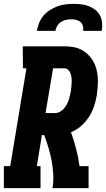

<svg xmlns="http://www.w3.org/2000/svg" viewBox="-30 -975 550 995"><path d="M-10 0V-114H23L107 -621H89L88 -735H302Q325 -735 347.5 -731.5Q370 -728 390 -718Q410 -708 425.5 -693Q441 -678 452 -659.5Q463 -641 469 -619.5Q475 -598 476.5 -575.5Q478 -553 476.5 -529.5Q475 -506 472 -483Q467 -454 457.5 -425Q448 -396 431 -369.5Q414 -343 390 -322Q366 -301 338 -290Q353 -247 364.5 -203.5Q376 -160 382 -114H429V0H242Q248 -36 246 -72Q244 -108 237.5 -142.5Q231 -177 221 -210Q211 -243 199 -275H187L161 -114H180V0ZM206 -389H256Q268 -389 279.5 -395Q291 -401 299.5 -410.5Q308 -420 314.5 -431Q321 -442 325 -454Q329 -466 332 -478Q335 -490 337 -502Q339 -514 340 -526Q341 -538 341.5 -549.5Q342 -561 340.5 -573Q339 -585 335 -595.5Q331 -606 323 -613.5Q315 -621 303 -621H245ZM161 -815Q165 -836 173 -856.5Q181 -877 195.5 -894Q210 -911 229 -923Q248 -935 268.5 -942.5Q289 -950 310 -952.5Q331 -955 352 -955Q373 -955 393 -952.5Q413 -950 431.5 -942.5Q450 -935 465 -923Q480 -911 488.5 -894Q497 -877 499 -856.5Q501 -836 497 -815H401Q403 -828 399.5 -840.5Q396 -853 387 -861Q378 -869 365 -872Q352 -875 339 -875Q326 -875 312 -872Q298 -869 286 -861Q274 -853 266.5 -840.5Q259 -828 257 -815Z"/></svg>

Font: Iosevka Curly Slab Heavy
Style: Italic
Weight: 900
Italic angle: -9°
Monospace: yes
Designer: Belleve Invis
Foundry: Belleve Invis
Version: Version 22.1.2; ttfautohint (v1.8.4)